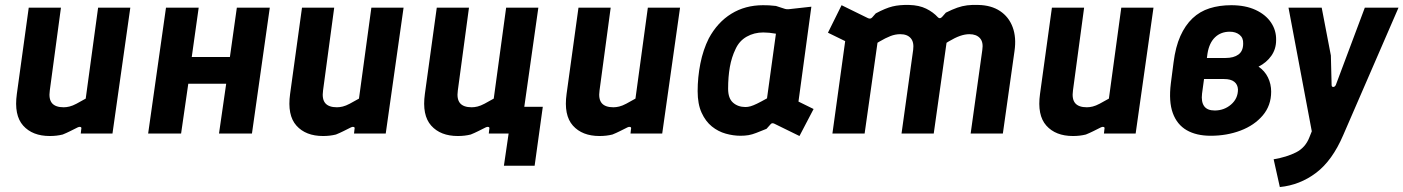

<svg xmlns="http://www.w3.org/2000/svg" viewBox="-20 -539 5665 775"><path d="M181 10Q111 10 73.5 -32Q36 -74 48 -160L96 -508H226L181 -174Q176 -139 190 -122.5Q204 -106 237 -106Q248 -106 260.5 -109Q273 -112 289 -120.5Q305 -129 326 -141L376 -508H506L434 0H306L308 -18Q310 -25 305 -26.5Q300 -28 294 -25Q278 -17 263 -9.5Q248 -2 233 4Q221 7 208 8.5Q195 10 181 10Z M578 0 650 -508H782L754 -309H908L936 -508H1069L997 0H864L893 -201H740L711 0Z M1284 10Q1214 10 1176.5 -32Q1139 -74 1151 -160L1199 -508H1329L1284 -174Q1279 -139 1293 -122.5Q1307 -106 1340 -106Q1351 -106 1363.5 -109Q1376 -112 1392 -120.5Q1408 -129 1429 -141L1479 -508H1609L1537 0H1409L1411 -18Q1413 -25 1408 -26.5Q1403 -28 1397 -25Q1381 -17 1366 -9.5Q1351 -2 1336 4Q1324 7 1311 8.5Q1298 10 1284 10Z M2014 130 2044 -75 2034 -108H2171L2138 130ZM1828 10Q1758 10 1720.5 -32Q1683 -74 1695 -160L1743 -508H1873L1828 -174Q1823 -139 1837 -122.5Q1851 -106 1884 -106Q1895 -106 1907.5 -109Q1920 -112 1936 -120.5Q1952 -129 1973 -141L2023 -508H2153L2081 0H1953L1955 -18Q1957 -25 1952 -26.5Q1947 -28 1941 -25Q1925 -17 1910 -9.5Q1895 -2 1880 4Q1868 7 1855 8.5Q1842 10 1828 10Z M2400 10Q2330 10 2292.5 -32Q2255 -74 2267 -160L2315 -508H2445L2400 -174Q2395 -139 2409 -122.5Q2423 -106 2456 -106Q2467 -106 2479.5 -109Q2492 -112 2508 -120.5Q2524 -129 2545 -141L2595 -508H2725L2653 0H2525L2527 -18Q2529 -25 2524 -26.5Q2519 -28 2513 -25Q2497 -17 2482 -9.5Q2467 -2 2452 4Q2440 7 2427 8.5Q2414 10 2400 10Z M2969 9Q2940 9 2909.5 0.5Q2879 -8 2853.5 -28.5Q2828 -49 2812 -84Q2796 -119 2796 -171Q2796 -227 2807 -282.5Q2818 -338 2841 -384Q2876 -449 2932 -483.5Q2988 -518 3060 -518Q3072 -518 3084 -517.5Q3096 -517 3112 -515L3149 -503Q3155 -501 3165 -502L3255 -512L3203 -129L3264 -99L3207 10L3105 -40Q3096 -44 3091 -38L3074 -19Q3049 -9 3032.5 -2.5Q3016 4 3001.5 6.5Q2987 9 2969 9ZM2989 -107Q2999 -107 3009.5 -110Q3020 -113 3035.5 -120.5Q3051 -128 3076 -142L3112 -403Q3084 -408 3061 -408Q3024 -408 2994 -391Q2964 -374 2949 -341Q2933 -308 2926 -268.5Q2919 -229 2919 -181Q2919 -142 2939 -124.5Q2959 -107 2989 -107Z M3340 0 3400 -434 3449 -345 3322 -407 3377 -518 3483 -466Q3493 -461 3500 -468L3515 -485Q3554 -506 3582.5 -513Q3611 -520 3650 -519Q3690 -518 3718.5 -504Q3747 -490 3766 -469Q3774 -461 3783 -471L3798 -488Q3824 -501 3844 -508Q3864 -515 3884 -517.5Q3904 -520 3929 -519Q3981 -518 4016.5 -494.5Q4052 -471 4067.5 -429.5Q4083 -388 4075 -333L4028 0H3898L3945 -337Q3950 -369 3935.5 -385Q3921 -401 3893 -401Q3875 -401 3855 -394Q3835 -387 3809 -371.5Q3783 -356 3744 -329L3805 -397L3749 0H3619L3666 -338Q3670 -369 3656 -385Q3642 -401 3614 -401Q3594 -401 3574.5 -393.5Q3555 -386 3529.5 -371Q3504 -356 3465 -332L3531 -430L3470 0Z M4311 10Q4241 10 4203.5 -32Q4166 -74 4178 -160L4226 -508H4356L4311 -174Q4306 -139 4320 -122.5Q4334 -106 4367 -106Q4378 -106 4390.5 -109Q4403 -112 4419 -120.5Q4435 -129 4456 -141L4506 -508H4636L4564 0H4436L4438 -18Q4440 -25 4435 -26.5Q4430 -28 4424 -25Q4408 -17 4393 -9.5Q4378 -2 4363 4Q4351 7 4338 8.5Q4325 10 4311 10Z M4867 9Q4809 9 4770 -13.5Q4731 -36 4714 -82.5Q4697 -129 4706 -202L4717 -287Q4725 -350 4744.5 -393.5Q4764 -437 4793.5 -465Q4823 -493 4862.5 -505.5Q4902 -518 4950 -518Q5007 -518 5048 -499Q5089 -480 5110.5 -448Q5132 -416 5131 -377Q5131 -341 5111.5 -313.5Q5092 -286 5060 -270Q5085 -253 5098 -226.5Q5111 -200 5111 -169Q5111 -113 5077 -73Q5043 -33 4987.5 -12Q4932 9 4867 9ZM4883 -93Q4921 -93 4949 -117Q4977 -141 4977 -178Q4976 -198 4962 -209Q4948 -220 4921 -220H4824L4837 -305H4927Q4960 -305 4979 -319Q4998 -333 4998 -363Q4999 -386 4983.5 -398.5Q4968 -411 4944 -411Q4908 -411 4884.5 -388.5Q4861 -366 4854 -323L4832 -161Q4828 -128 4840.5 -110.5Q4853 -93 4883 -93Z M5146 216 5121 104Q5174 95 5211.5 76Q5249 57 5265 16L5275 -9L5181 -508H5315L5352 -315L5355 -196Q5355 -188 5361.5 -188Q5368 -188 5372 -196L5489 -508H5625L5402 6Q5358 109 5292.5 158.5Q5227 208 5146 216Z"/></svg>

Font: Finlandica SemiBold
Style: Italic
Weight: 600
Italic angle: -8°
Designer: Niklas Ekholm, Juho Hiilivirta, Jaakko Suomalainen
Foundry: Helsinki Type Studio
Version: Version 1.063